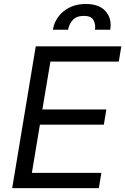

<svg xmlns="http://www.w3.org/2000/svg" viewBox="-20 -965 642 985"><path d="M42.6 0 163.4 -727.3H602.3L589.5 -649.1H238.6L197.4 -403.4H525.6L512.8 -325.3H184.7L143.5 -78.1H500L487.2 0ZM251.4 -812.5Q261 -870 306.6 -907.3Q352.3 -944.6 420.5 -944.6Q488.6 -944.6 521.8 -907.3Q555 -870 545.5 -812.5H467.3Q471.6 -841.3 459.2 -862.4Q446.7 -883.5 410.5 -883.5Q372.2 -883.5 353 -861.9Q333.8 -840.2 329.5 -812.5Z"/></svg>

Font: Inter UI
Style: Italic
Weight: 400
Italic angle: -9.39999°
Designer: Rasmus Andersson
Foundry: rsms
Version: 3.2;8d6f07862